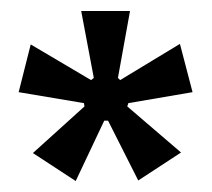

<svg xmlns="http://www.w3.org/2000/svg" viewBox="-20 -720 386 350"><path d="M118 -390 40 -441 134 -526 133 -532 14 -552 36 -639 146 -574 151 -578 128 -700H217L195 -578L199 -574L308 -640L331 -552L214 -532L212 -526L310 -442L232 -391L177 -500H170Z"/></svg>

Font: Bricolage Grotesque SemiCondensed
Style: Regular
Weight: 400
Width: 4
Designer: Mathieu Triay
Foundry: Atelier Triay
Version: Version 1.001;gftools[0.9.33.dev8+g029e19f]